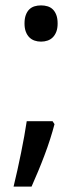

<svg xmlns="http://www.w3.org/2000/svg" viewBox="-20 -570 308 719"><path d="M176.8 -116.2 184.1 -105Q177.2 -78.6 167.7 -48.8Q158.2 -19 146.7 11.2Q135.3 41.5 122.8 71.5Q110.4 101.6 98.1 128.9H30.8Q38.1 99.1 45.2 66.9Q52.2 34.7 58.8 2.7Q65.4 -29.3 70.8 -59.8Q76.2 -90.3 80.1 -116.2ZM71.8 -481.9Q71.8 -501 76.7 -513.9Q81.5 -526.9 89.8 -534.9Q98.1 -543 109.4 -546.4Q120.6 -549.8 133.8 -549.8Q146.5 -549.8 158 -546.4Q169.4 -543 177.7 -534.9Q186 -526.9 190.9 -513.9Q195.8 -501 195.8 -481.9Q195.8 -463.9 190.9 -451.2Q186 -438.5 177.7 -430.2Q169.4 -421.9 158 -418Q146.5 -414.1 133.8 -414.1Q120.6 -414.1 109.4 -418Q98.1 -421.9 89.8 -430.2Q81.5 -438.5 76.7 -451.2Q71.8 -463.9 71.8 -481.9Z"/></svg>

Font: Noto Sans Lao
Style: Regular
Weight: 400
Designer: Danh Hong
Foundry: Danh Hong
Version: Version 1.03 uh